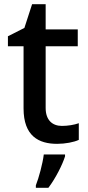

<svg xmlns="http://www.w3.org/2000/svg" viewBox="-20 -680 423 921"><path d="M277 -76C231 -76 199 -104 199 -162V-458H353V-539H199V-660H134L97 -546L18 -506V-458H93V-160C93 -27 166 10 254 10C293 10 335 2 358 -9V-89C336 -81 305 -76 277 -76ZM292 70V61H190C185 104 166 174 152 209V221H212C247 175 280 109 292 70Z"/></svg>

Font: Noto Sans Bengali UI Medium
Style: Regular
Weight: 500
Designer: Jelle Bosma - Monotype Design Team
Foundry: Monotype Imaging Inc.
Version: Version 2.003